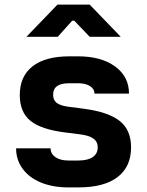

<svg xmlns="http://www.w3.org/2000/svg" viewBox="-20 -805 640 835"><path d="M277 10Q210 10 158.5 -11Q107 -32 78.5 -71Q50 -110 50 -160H200Q200 -136 221 -121.5Q242 -107 277 -107H321Q362 -107 383.5 -122Q405 -137 405 -164Q405 -189 386 -202.5Q367 -216 327 -221L263 -229Q159 -242 112.5 -279.5Q66 -317 66 -392Q66 -473 121.5 -516.5Q177 -560 282 -560H320Q420 -560 480.5 -516Q541 -472 541 -398H391Q391 -418 371.5 -430.5Q352 -443 320 -443H282Q245 -443 228 -430.5Q211 -418 211 -393Q211 -370 226 -358Q241 -346 276 -341L345 -332Q451 -318 500.5 -279Q550 -240 550 -164Q550 -80 491.5 -35Q433 10 321 10ZM231 -645H95L230 -785H370L505 -645H370L303 -715H294Z"/></svg>

Font: JetBrains Mono Extra Bold
Style: Regular
Weight: 800
Monospace: yes
Designer: Philipp Nurullin, Konstantin Bulenkov
Foundry: JetBrains
Version: 2.002